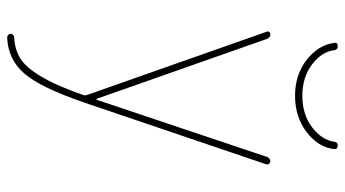

<svg xmlns="http://www.w3.org/2000/svg" viewBox="-235 -725 970 540"><g transform="rotate(90 250.0 -455.0)"><path d="M100.6 -910.2Q98.6 -919.9 110.4 -919.9Q119.1 -919.9 121.1 -911.1Q125 -875 161.1 -847.7Q197.3 -820.3 249.5 -820.3Q301.8 -820.3 337.9 -847.7Q374 -875 378.9 -911.1Q379.9 -919.9 389.6 -919.9Q399.4 -919.9 399.4 -910.2Q394.5 -865.2 351.6 -832.5Q308.6 -799.8 249.5 -799.8Q190.4 -799.8 148.4 -832.5Q106.4 -865.2 100.6 -910.2ZM247.1 -214.8 69.3 -719.7Q67.4 -723.6 69.8 -727.1Q72.3 -730.5 76.2 -730.5Q85.9 -730.5 89.8 -719.7L257.8 -242.2Q257.8 -241.2 258.8 -241.2Q260.7 -241.2 260.7 -242.2L420.9 -719.7Q423.8 -729.5 433.6 -730.5Q436.5 -730.5 439.9 -727.1Q443.4 -723.6 442.4 -719.7L269.5 -210Q226.6 -84 186.5 -38.1Q146.5 7.8 85 9.8Q81.1 9.8 78.1 6.8Q75.2 3.9 75.2 0Q75.2 -3.9 78.1 -6.8Q81.1 -9.8 85 -9.8Q119.1 -11.7 144 -26.9Q168.9 -42 194.8 -85Q220.7 -127.9 248 -206.1Q249 -209 247.1 -214.8Z"/></g></svg>

Font: Rounded-L Mgen+ 2m thin
Style: Regular
Weight: 100
Designer: [Source Han Sans]
Ryoko NISHIZUKA  (kana & ideographs); Paul D. Hunt (Latin, Greek & Cyrillic); Wenlong ZHANG  (bopomofo
Version: Version 1.059.20150602